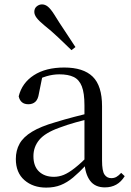

<svg xmlns="http://www.w3.org/2000/svg" viewBox="-20 -838 597 873"><path d="M190 15Q130 15 91 -19Q52 -53 52 -115Q52 -154 69 -184.5Q86 -215 125.5 -239Q165 -263 231 -282Q273 -295 319 -307Q365 -319 405 -328V-303Q365 -293 324 -281.5Q283 -270 249 -257Q185 -234 158.5 -202Q132 -170 132 -128Q132 -82 157.5 -58Q183 -34 225 -34Q248 -34 270 -43Q292 -52 320 -74Q348 -96 386 -134L395 -87H371Q340 -54 312.5 -31Q285 -8 256 3.5Q227 15 190 15ZM457 14Q412 14 389.5 -16.5Q367 -47 364 -100V-103V-359Q364 -415 352 -445.5Q340 -476 315 -488Q290 -500 250 -500Q221 -500 192 -491.5Q163 -483 130 -465L173 -492L157 -413Q153 -386 140.5 -375Q128 -364 109 -364Q73 -364 65 -400Q80 -461 134 -496Q188 -531 272 -531Q359 -531 401.5 -489.5Q444 -448 444 -355V-108Q444 -61 455 -44.5Q466 -28 486 -28Q499 -28 509 -33.5Q519 -39 531 -52L547 -37Q531 -11 508.5 1.5Q486 14 457 14ZM323 -624 305 -610Q275 -639 244.5 -668Q214 -697 180 -724Q157 -743 146.5 -757Q136 -771 136 -784Q136 -800 147 -809Q158 -818 171 -818Q185 -818 197.5 -808Q210 -798 226 -773Q250 -734 275 -697Q300 -660 323 -624Z"/></svg>

Font: Noto Serif SC ExtraLight
Style: Regular
Weight: 400
Version: Version 2.002-H1;hotconv 1.1.0;makeotfexe 2.6.0